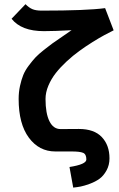

<svg xmlns="http://www.w3.org/2000/svg" viewBox="-20 -710 558 900"><path d="M99.6 -690.4Q115.2 -674.3 131.6 -667.2Q147.9 -660.2 175.8 -660.2Q386.7 -660.2 472.7 -671.9L512.7 -567.9Q491.7 -557.6 468.3 -544.9Q444.8 -532.2 412.8 -512.2Q380.9 -492.2 351.6 -470.9Q322.3 -449.7 292.7 -422.4Q263.2 -395 241.7 -367.7Q220.2 -340.3 206.8 -308.6Q193.4 -276.9 193.4 -246.1Q193.4 -178.7 211.7 -141.8Q230 -105 263.7 -105Q264.6 -105 306.6 -105.2Q348.6 -105.5 349.6 -105.5Q421.4 -105.5 457.3 -67.4Q493.2 -29.3 493.2 32.2Q493.2 64 479.2 89.1Q465.3 114.3 446.5 127.9Q427.7 141.6 401.4 151.4Q375 161.1 358.4 164.3Q341.8 167.5 323.2 169.4L305.7 72.8Q384.8 60.5 384.8 37.6Q384.8 12.7 369.4 6.3Q354 0 316.4 0H306.6H239.3Q163.1 0 115.2 -64.7Q67.4 -129.4 67.4 -246.1Q67.4 -277.8 73.7 -306.9Q80.1 -335.9 88.9 -357.9Q97.7 -379.9 115 -402.8Q132.3 -425.8 146.2 -440.7Q160.2 -455.6 185.3 -475.6Q210.4 -495.6 225.8 -506.6Q241.2 -517.6 271 -537.8Q300.8 -558.1 315.4 -568.4Q233.9 -564 185.5 -564Q80.1 -564 34.2 -622.1Z"/></svg>

Font: Fantasque Sans Mono
Style: Bold
Weight: 700
Monospace: yes
Designer: Jany Belluz
Version: Version 1.8.0 ; ttfautohint (v1.8.2)